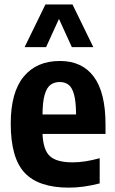

<svg xmlns="http://www.w3.org/2000/svg" viewBox="-20 -828 514 858"><path d="M287.5 10.5Q152.5 10.5 90.2 -55.8Q28 -122 28 -275.5Q28 -415.5 85.8 -485.5Q143.5 -555.5 247.5 -555.5Q347 -555.5 399.2 -485.2Q451.5 -415 451.5 -271.5V-229.5H170Q173 -157.5 203.2 -130Q233.5 -102.5 304.5 -102.5Q333 -102.5 362.8 -107.2Q392.5 -112 425.5 -121V-8.5Q353 10.5 287.5 10.5ZM247 -461.5Q223.5 -461.5 206.5 -449.5Q189.5 -437.5 180 -406.2Q170.5 -375 170 -316.5H320Q319.5 -375 310.8 -406.2Q302 -437.5 286 -449.5Q270 -461.5 247 -461.5ZM90 -617.5 183 -808H304L397 -617.5H301L243.5 -743.5L186 -617.5Z"/></svg>

Font: Encode Sans Condensed
Style: Bold
Weight: 700
Width: 3
Designer: Multiple Designers
Foundry: Impallari Type
Version: Version 3.000; ttfautohint (v1.8.3) -l 8 -r 50 -G 200 -x 14 